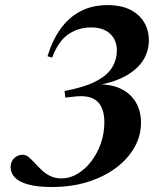

<svg xmlns="http://www.w3.org/2000/svg" viewBox="-20 -738 672 770"><path d="M226 -22.5Q260.5 -22.5 291.5 -41.2Q322.5 -60 346.8 -92Q371 -124 384.8 -164.2Q398.5 -204.5 398.5 -247Q398.5 -306.5 368.5 -332.8Q338.5 -359 273 -350L242 -346.5L239 -373Q318.5 -388 364.2 -411.8Q410 -435.5 429.2 -466.8Q448.5 -498 448.5 -536Q448.5 -577 421.8 -602.5Q395 -628 346 -628Q294 -628 254 -600.5Q214 -573 189 -507L170.5 -512.5Q190 -576.5 223 -622.5Q256 -668.5 303 -693Q350 -717.5 411 -717.5Q466 -717.5 502.8 -698.8Q539.5 -680 558.2 -648.2Q577 -616.5 577 -576.5Q577 -532.5 553.8 -495.8Q530.5 -459 482.8 -432.8Q435 -406.5 362 -395L373 -400Q430 -400 468.2 -380.2Q506.5 -360.5 526 -325.8Q545.5 -291 545.5 -245.5Q545.5 -194.5 519.8 -148Q494 -101.5 446.2 -65.5Q398.5 -29.5 333 -8.8Q267.5 12 188 12Q127.5 12 91 1.2Q54.5 -9.5 38.5 -27.5Q22.5 -45.5 22.5 -66.5Q22.5 -90.5 37.2 -104Q52 -117.5 71.5 -117.5Q83.5 -117.5 95 -108Q106.5 -98.5 119.2 -84.5Q132 -70.5 147.2 -56Q162.5 -41.5 181.8 -32Q201 -22.5 226 -22.5Z"/></svg>

Font: Newsreader 60pt SemiBold
Style: Italic
Weight: 600
Italic angle: -17°
Designer: Hugues Gentile
Foundry: Production Type
Version: Version 1.003